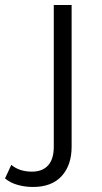

<svg xmlns="http://www.w3.org/2000/svg" viewBox="-110 -545 404 764"><path d="M21 199Q-11 199 -40.5 190.5Q-70 182 -90 165L-65 111Q-33 138 17 138Q59 138 81.5 113Q104 88 104 39V-525H175V39Q175 112 135.5 155.5Q96 199 21 199Z"/></svg>

Font: MOST Montserrat
Style: Regular
Weight: 400
Designer: Julieta Ulanovsky
Foundry: Julieta Ulanovsky
Version: Version 8.000;March 11, 2024;FontCreator 15.0.0.2926 64-bit